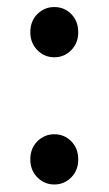

<svg xmlns="http://www.w3.org/2000/svg" viewBox="-20 -499 301 532"><path d="M130.4 -340.3Q103 -340.3 83.5 -360.1Q64 -379.9 64 -409.7Q64 -440.4 83.5 -460Q103 -479.5 130.4 -479.5Q158.2 -479.5 177.5 -460Q196.8 -440.4 196.8 -409.7Q196.8 -379.9 177.5 -360.1Q158.2 -340.3 130.4 -340.3ZM130.4 12.2Q103 12.2 83.5 -7.6Q64 -27.3 64 -57.1Q64 -87.9 83.5 -107.4Q103 -127 130.4 -127Q158.2 -127 177.5 -107.4Q196.8 -87.9 196.8 -57.1Q196.8 -27.3 177.5 -7.6Q158.2 12.2 130.4 12.2Z"/></svg>

Font: Varta Light SemiBold
Style: Regular
Weight: 600
Version: Version 1.004